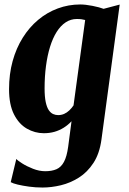

<svg xmlns="http://www.w3.org/2000/svg" viewBox="-20 -586 578 859"><path d="M434 37.5Q425.5 101 398.2 142.8Q371 184.5 333 208.5Q295 232.5 252.5 242.8Q210 253 170.5 253Q139 253 110 249Q81 245 59.2 239.8Q37.5 234.5 28 229L53 125Q58 131.5 78.8 144.8Q99.5 158 127.5 169Q155.5 180 182.5 180Q212 180 232.8 171Q253.5 162 266.2 138.2Q279 114.5 285 70.5L300 -43.5Q284 -26.5 264.8 -14.5Q245.5 -2.5 223.5 3.8Q201.5 10 176 10Q136 10 100.2 -10.5Q64.5 -31 42.5 -74.5Q20.5 -118 20.5 -187Q20.5 -254.5 36.5 -312.5Q52.5 -370.5 81.8 -417.2Q111 -464 150.8 -497.2Q190.5 -530.5 238.5 -548.2Q286.5 -566 339 -566Q362 -566 393.8 -559.8Q425.5 -553.5 443.5 -546.5L515.5 -565.5ZM361 -496.5Q352.5 -498.5 344.8 -499.8Q337 -501 323.5 -501Q296.5 -501 273.8 -486Q251 -471 233.5 -443.2Q216 -415.5 204 -376.8Q192 -338 185.8 -291Q179.5 -244 179.5 -190.5Q179.5 -153.5 184.5 -129.8Q189.5 -106 198.2 -93.2Q207 -80.5 217.8 -75.8Q228.5 -71 240 -71Q254.5 -71 267 -76.5Q279.5 -82 290.2 -92.2Q301 -102.5 309 -114.5Z"/></svg>

Font: Merriweather 24pt SemiCondensed Black
Style: Italic
Weight: 900
Width: 4
Italic angle: -7.8°
Designer: Eben Sorkin
Foundry: Eben Sorkin
Version: Version 2.101